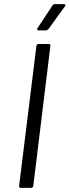

<svg xmlns="http://www.w3.org/2000/svg" viewBox="-20 -914 338 934"><path d="M73 -10 157 -690Q157 -694 160 -697Q163 -700 167 -700H217Q227 -700 225 -690L142 -10Q140 0 131 0H81Q77 0 74.5 -3Q72 -6 73 -10ZM163 -778 235 -887Q238 -894 247 -894H291Q297 -894 298 -890.5Q299 -887 295 -882L216 -773Q209 -766 203 -766H168Q163 -766 161 -769.5Q159 -773 163 -778Z"/></svg>

Font: Barlow
Style: Italic
Weight: 400
Italic angle: -7°
Designer: Jeremy Tribby
Foundry: Tribby Type
Version: Version 1.408